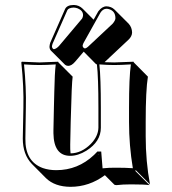

<svg xmlns="http://www.w3.org/2000/svg" viewBox="-20 -678 687 765"><path d="M506.3 -548.3Q505.9 -533.2 492.2 -520L396.5 -430.2Q418 -429.2 435.1 -429.2Q435.1 -429.2 512.2 -432.1L513.2 -429.2L569.3 -372.6Q560.5 -318.4 560.5 -192.4V-135.3Q560.5 -34.7 577.6 56.6L521 0L519 2.9L575.7 59.6Q556.2 56.6 502 56.6Q468.3 56.6 444.3 59.6Q438 59.1 436 58.1L397.9 20Q335.4 66.4 260.7 66.4Q198.2 65.9 163.1 31.7L106.9 -24.9Q70.8 -62.5 70.8 -126L73.2 -249Q75.2 -332 64.9 -429.2L66.9 -432.1Q68.4 -432.1 137.2 -429.2Q137.2 -429.2 211.9 -432.1L212.9 -429.2L269.5 -372.6Q265.6 -345.7 262.2 -208.5Q261.7 -199.7 261.7 -192.4L259.8 -102.5Q259.3 -82 261.2 -66.9Q304.7 -67.4 341.8 -104.5Q371.1 -134.8 372.1 -168.9V-249Q372.1 -368.7 366.2 -420.9Q363.3 -422.9 361.3 -423.8L313.5 -472.2L279.3 -432.1Q265.1 -415.5 251.5 -415.5Q243.7 -416 239.3 -419.9L182.6 -476.6Q177.2 -482.9 177.2 -492.2Q177.7 -500 180.2 -507.8L239.3 -642.1Q247.1 -658.2 273.9 -658.2Q294.9 -657.7 309.1 -643.6L353 -599.6L371.6 -632.8Q386.2 -652.3 403.8 -652.8Q423.3 -652.3 436 -640.1L492.7 -583.5Q505.9 -568.8 506.3 -548.3ZM374 -62V-64H372.1ZM364.7 -70.8 367.7 -74.2H383.3L388.7 -7.3Q414.6 -10.3 445.3 -9.8Q479.5 -9.8 509.3 -7.8Q494.1 -98.6 494.1 -191.9V-249Q494.1 -370.6 501.5 -421.4Q461.9 -418.9 435.1 -418.9Q407.7 -418.9 376 -421.4Q381.8 -367.2 381.8 -249V-168.9Q381.8 -113.8 324.2 -77.6Q291 -57.1 259.8 -57.1Q194.3 -57.1 192.9 -147Q192.9 -153.3 192.9 -159.2L194.8 -249.5Q195.8 -271.5 196.3 -310.5Q197.8 -387.7 202.1 -421.4Q165 -418.9 137.2 -418.9Q109.9 -418.9 75.7 -421.4Q85 -328.6 83 -249L81.1 -126Q79.6 -34.2 150.9 -8.3Q174.8 0 204.1 0Q290.5 0 354.5 -60.5Q360.4 -65.9 364.7 -70.8ZM311 -617.2Q311 -635.7 290 -644.5Q281.7 -647.5 273.9 -647.9Q253.4 -647 248.5 -637.7L189.5 -503.9Q187 -496.6 187 -492.2Q188.5 -483.4 194.8 -481.9Q205.1 -483.9 215.3 -495.1L307.1 -604Q310.5 -609.9 311 -617.2ZM439.9 -605Q439.9 -633.3 415.5 -641.1Q410.2 -643.1 403.8 -643.1Q390.1 -642.6 380.4 -627.9L312.5 -506.3Q309.6 -500 309.1 -495.1Q311 -486.3 318.8 -484.9Q324.7 -486.3 330.6 -491.7L428.7 -583.5Q439.5 -596.2 439.9 -605Z"/></svg>

Font: Linux Biolinum Shadow O
Style: Bold
Weight: 700
Designer: Philipp H. Poll
Foundry: Philipp H. Poll
Version: Version 0.9.2